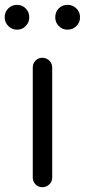

<svg xmlns="http://www.w3.org/2000/svg" viewBox="-41 -781 354 801"><path d="M95.7 -40V-499Q95.7 -516.6 107.4 -528.3Q119.1 -540 135.7 -540Q152.3 -540 164.6 -528.3Q176.8 -516.6 176.8 -499V-40Q176.8 -23.4 164.6 -11.7Q152.3 0 135.7 0Q119.1 0 107.4 -11.7Q95.7 -23.4 95.7 -40ZM30.3 -657.2Q8.8 -657.2 -6.3 -672.4Q-21.5 -687.5 -21.5 -709Q-21.5 -730.5 -6.8 -745.6Q7.8 -760.7 30.3 -760.7Q51.8 -760.7 66.4 -745.6Q81.1 -730.5 81.1 -709Q81.1 -687.5 66.4 -672.4Q51.8 -657.2 30.3 -657.2ZM189.5 -709Q189.5 -731.4 204.1 -746.1Q218.8 -760.7 240.7 -760.7Q262.7 -760.7 277.8 -745.6Q293 -730.5 293 -709Q293 -687.5 277.8 -672.4Q262.7 -657.2 240.7 -657.2Q218.8 -657.2 204.1 -672.4Q189.5 -687.5 189.5 -709Z"/></svg>

Font: Gen Jyuu Gothic P Normal
Style: Regular
Weight: 300
Designer: [Source Han Sans]
Ryoko NISHIZUKA  (kana & ideographs); Paul D. Hunt (Latin, Greek & Cyrillic); Wenlong ZHANG  (bopomofo
Version: Version 1.002.20150607